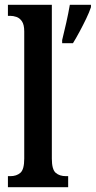

<svg xmlns="http://www.w3.org/2000/svg" viewBox="-20 -780 399 800"><path d="M239 -613Q247 -645 256 -685Q265 -725 271 -760H359V-750Q352 -729 339 -702Q326 -675 311.5 -648Q297 -621 284 -600H239ZM13 0V-46H23Q49 -46 65 -60Q81 -74 81 -119V-649Q81 -677 71.5 -691Q62 -705 48.5 -709.5Q35 -714 23 -714H13V-760H196V-119Q196 -74 212 -60Q228 -46 255 -46H264V0Z"/></svg>

Font: Noto Serif ExtraCondensed SemiBold
Style: Regular
Weight: 600
Width: 2
Designer: Monotype Design Team
Foundry: Monotype Imaging Inc.
Version: Version 2.015; ttfautohint (v1.8.4.7-5d5b)